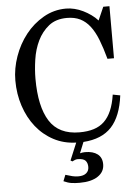

<svg xmlns="http://www.w3.org/2000/svg" viewBox="-62 -782 765 1059"><g transform="rotate(-5 320.0 -252.0)"><path d="M584 -438.5H547.9Q531.2 -500 513.2 -545.9Q495.1 -591.8 471.7 -622.1Q448.2 -652.3 417.5 -667.5Q386.7 -682.6 344.7 -682.6Q283.2 -682.6 244.1 -651.4Q205.1 -620.1 182.1 -572.8Q159.2 -525.4 150.9 -469.2Q142.6 -413.1 142.6 -363.3Q142.6 -209 193.8 -128.4Q245.1 -47.9 359.4 -47.9Q404.3 -47.9 438.5 -58.6Q472.7 -69.3 496.6 -92.3Q520.5 -115.2 536.1 -151.4Q551.8 -187.5 559.6 -239.3L600.6 -231.4Q585.9 -116.2 532.2 -58.1Q478.5 0 376 6.8L351.6 67.4Q359.4 65.4 365.7 64.5Q372.1 63.5 379.9 63.5Q423.8 63.5 448.7 82.5Q473.6 101.6 473.6 138.7Q473.6 180.7 437 205.1Q400.4 229.5 335.9 229.5Q310.5 229.5 290.5 226.6Q270.5 223.6 247.1 212.9L260.7 178.7Q283.2 185.5 298.8 189.5Q314.5 193.4 332 193.4Q360.4 193.4 375.5 180.7Q390.6 168 390.6 146.5Q390.6 124 378.9 111.3Q367.2 98.6 335.9 98.6Q326.2 98.6 319.3 102.1Q312.5 105.5 305.7 108.4L295.9 102.5L335.9 6.8Q267.6 4.9 211.4 -24.9Q155.3 -54.7 115.2 -105Q75.2 -155.3 53.2 -221.7Q31.2 -288.1 31.2 -363.3Q31.2 -429.7 54.7 -496.1Q78.1 -562.5 119.6 -615.2Q161.1 -668 218.8 -701.2Q276.4 -734.4 343.8 -734.4Q367.2 -734.4 391.1 -728.5Q415 -722.7 438 -711.4Q460.9 -700.2 481.4 -685.5Q502 -670.9 517.6 -653.3L549.8 -726.6H584Z"/></g></svg>

Font: Uchen
Style: Regular
Weight: 400
Designer: Christopher J. Fynn
Foundry: Christopher J. Fynn for DDC
Version: Version 1.000 preliminary